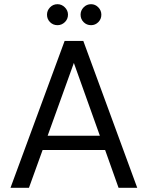

<svg xmlns="http://www.w3.org/2000/svg" viewBox="-20 -895 704 915"><path d="M30 0 288 -700H377L634 0H545L481 -180H183L118 0ZM332 -595 207 -248H456ZM254 -775Q233 -775 218.5 -789.5Q204 -804 204 -825Q204 -845 218.5 -860Q233 -875 254 -875Q274 -875 289 -860Q304 -845 304 -825Q304 -804 289 -789.5Q274 -775 254 -775ZM414 -775Q393 -775 378.5 -789.5Q364 -804 364 -825Q364 -845 378.5 -860Q393 -875 414 -875Q434 -875 448.5 -860Q463 -845 463 -825Q463 -804 448.5 -789.5Q434 -775 414 -775Z"/></svg>

Font: DM Sans
Style: Regular
Weight: 400
Designer: Colophon Foundry, Jonny Pinhorn
Foundry: Colophon Foundry
Version: Version 4.004; ttfautohint (v1.8.4.7-5d5b)